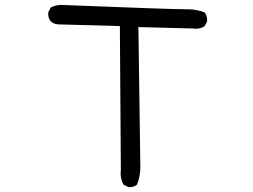

<svg xmlns="http://www.w3.org/2000/svg" viewBox="-20 -750 1040 788"><path d="M513 18H507L487 8Q475 -13 475 -39L476 -53L472 -643L217 -650Q178 -655 178 -693V-699L188 -719Q208 -730 234 -730L252 -729Q680 -712 740 -712H750Q787 -712 820 -699Q830 -686 830 -668V-662L820 -643Q805 -632 784 -632L771 -633L548 -639L556 -64Q556 -25 542 8Q530 18 513 18Z"/></svg>

Font: Xiaolai SC
Style: Regular
Weight: 400
Designer: Nozomi Seto 瀬戸のぞみ
Version: Version 3.11;December 4, 2020;FontCreator 13.0.0.2613 64-bit